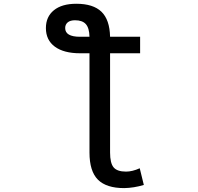

<svg xmlns="http://www.w3.org/2000/svg" viewBox="-20 -761 1040 1011"><path d="M451.2 -567.4Q450.2 -613.3 432.1 -633.8Q414.1 -654.3 375 -654.3Q349.6 -654.3 336.4 -643.1Q323.2 -631.8 323.2 -613.3Q323.2 -567.4 401.4 -567.4ZM559.6 42Q559.6 97.7 578.1 120.1Q596.7 142.6 643.6 142.6Q676.8 142.6 715.8 125L737.3 212.9Q685.5 228.5 633.8 229.5Q540 229.5 495.6 185.1Q451.2 140.6 451.2 42V-480.5H401.4Q316.4 -480.5 269 -515.1Q221.7 -549.8 221.7 -613.3Q221.7 -672.9 263.7 -707Q305.7 -741.2 381.8 -741.2Q470.7 -741.2 514.2 -699.2Q557.6 -657.2 559.6 -567.4H717.8V-480.5H559.6Z"/></svg>

Font: GenEi Gothic M SemiBold
Style: Regular
Weight: 500
Designer: o_tamon (Modified); [Source Han Sans]
Ryoko NISHIZUKA  (kana & ideographs); Paul D. Hunt (Latin, Greek & Cyrillic); Wenl
Version: Version 1.1a;Original Version 1.004